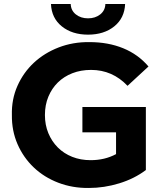

<svg xmlns="http://www.w3.org/2000/svg" viewBox="-20 -921 811 953"><path d="M389 -390H704V-77Q647 -34 572 -11Q497 12 421 12Q340 13 269.5 -14Q199 -41 147.5 -90Q96 -139 67 -205.5Q38 -272 39 -350Q37 -428 66.5 -494.5Q96 -561 148 -609.5Q200 -658 271 -685.5Q342 -713 424 -712Q517 -712 591.5 -681.5Q666 -651 717 -591L613 -495Q538 -574 432 -574Q381 -574 339 -557.5Q297 -541 267 -511.5Q237 -482 220 -441Q203 -400 203 -350Q203 -301 220 -260Q237 -219 267 -189Q297 -159 338.5 -142.5Q380 -126 430 -126Q500 -126 556 -156V-264H389ZM233 -901H331Q332 -869 356.5 -849.5Q381 -830 417 -830Q453 -830 477.5 -849.5Q502 -869 503 -901H601Q598 -831 547 -790Q496 -749 417 -749Q338 -749 287 -790Q236 -831 233 -901Z"/></svg>

Font: CMG Sans
Style: Bold
Weight: 700
Designer: Julieta Ulanovsky
Foundry: Julieta Ulanovsky
Version: Version 7.200